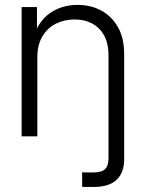

<svg xmlns="http://www.w3.org/2000/svg" viewBox="-20 -551 589 776"><path d="M312 204.1V145.5Q320.3 146 335.2 146Q350.1 146 356.4 146Q390.6 146 404.5 132.6Q418.5 119.1 418.5 88.4V0H481.9V91.3Q481.9 147.5 450.9 176Q419.9 204.6 359.4 204.6Q346.2 204.6 333.7 204.6Q321.3 204.6 312 204.1ZM130.9 -319.3V0H67.4V-522.5H129.4V-398.9H113.8Q136.2 -467.3 183.8 -499.3Q231.4 -531.2 293 -531.2Q347.2 -531.2 389.6 -508.1Q432.1 -484.9 457 -440.7Q481.9 -396.5 481.9 -331.5V0H418.5V-327.6Q418.5 -396.5 381.3 -434.3Q344.2 -472.2 281.2 -472.2Q238.8 -472.2 204.8 -454.8Q170.9 -437.5 150.9 -403.3Q130.9 -369.1 130.9 -319.3Z"/></svg>

Font: Inter 28pt Light
Style: Regular
Weight: 300
Designer: Rasmus Andersson
Foundry: rsms
Version: Version 4.001;git-66647c0bb